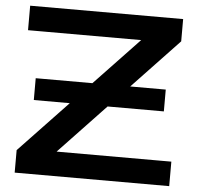

<svg xmlns="http://www.w3.org/2000/svg" viewBox="-53 -804 889 859"><g transform="rotate(5 391.5 -375.0)"><path d="M685 -429V-331H101V-429ZM44 -101 598 -684 683 -640H48V-750H735V-650L180 -65L107 -110H738V0H44Z"/></g></svg>

Font: Unbounded Variable
Style: Regular
Weight: 400
Designer: Luke Prowse, Jean-Baptiste Morizot, Fátima Lázaro, Florian Runge
Foundry: NaN
Version: Version 1.600;FEAKit 1.0